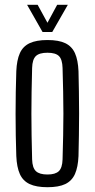

<svg xmlns="http://www.w3.org/2000/svg" viewBox="-20 -774 395 801"><path d="M178 7Q131.5 7 103.5 -6.2Q75.5 -19.5 62.8 -48Q50 -76.5 48 -123Q46.5 -163.5 45.8 -208.2Q45 -253 45 -299.2Q45 -345.5 45.8 -390.5Q46.5 -435.5 48 -477Q50 -523.5 62.8 -552Q75.5 -580.5 103.5 -593.8Q131.5 -607 178 -607Q225 -607 252.5 -593.8Q280 -580.5 292.8 -552Q305.5 -523.5 307.5 -477Q308.5 -436.5 309.2 -391.5Q310 -346.5 310 -300.5Q310 -254.5 309.2 -209.2Q308.5 -164 307.5 -123Q305.5 -77 292.8 -48.2Q280 -19.5 252.5 -6.2Q225 7 178 7ZM178 -46Q211 -46 225.5 -60Q240 -74 241 -109Q242.5 -162.5 243.5 -209Q244.5 -255.5 244.5 -300Q244.5 -344.5 243.5 -391Q242.5 -437.5 241 -490.5Q240 -526 226 -540Q212 -554 178 -554Q144 -554 129.5 -540Q115 -526 114 -490.5Q112.5 -437.5 111.8 -391Q111 -344.5 111 -299.8Q111 -255 111.8 -208.5Q112.5 -162 114 -109Q115 -74 129.8 -60Q144.5 -46 178 -46ZM157.5 -640.5 93 -754H137L178 -679L218.5 -754H263L198 -640.5Z"/></svg>

Font: Big Shoulders Display Thin
Style: Regular
Weight: 400
Version: Version 2.002